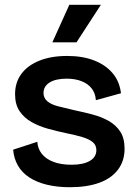

<svg xmlns="http://www.w3.org/2000/svg" viewBox="-20 -770 573 803"><path d="M272 13Q219 13 176 2.5Q133 -8 102.5 -28Q72 -48 55 -77.5Q38 -107 35 -144L136 -177Q138 -148 155 -126.5Q172 -105 203.5 -93Q235 -81 279 -81Q328 -81 355.5 -97Q383 -113 383 -142Q383 -163 368 -175.5Q353 -188 325 -196.5Q297 -205 257 -213Q219 -221 181 -231.5Q143 -242 112 -259.5Q81 -277 62 -305Q43 -333 43 -376Q43 -425 69 -460.5Q95 -496 144 -516Q193 -536 261 -536Q325 -536 373 -517.5Q421 -499 450.5 -464.5Q480 -430 486 -380L381 -351Q379 -380 363.5 -400Q348 -420 321 -430.5Q294 -441 259 -441Q213 -441 187.5 -425Q162 -409 162 -381Q162 -360 178 -346.5Q194 -333 223 -325.5Q252 -318 291 -309Q330 -301 367.5 -291Q405 -281 435 -264Q465 -247 483 -219.5Q501 -192 501 -148Q501 -97 473.5 -60.5Q446 -24 395 -5.5Q344 13 272 13ZM300 -593H199L270 -750H402Z"/></svg>

Font: Bricolage Grotesque 28pt SemiBold
Style: Regular
Weight: 600
Version: Version 1.001;gftools[0.9.33.dev8+g029e19f]